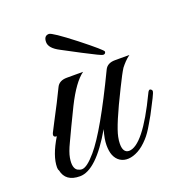

<svg xmlns="http://www.w3.org/2000/svg" viewBox="-100 -595 632 678"><g transform="rotate(-20 216.0 -256.0)"><path d="M22 -58Q22 -101 59 -162Q43 -162 50 -178L68 -213Q85 -245 99 -272.5Q113 -300 124 -323Q134 -344 163 -344H224Q189 -319 151 -243Q133 -206 119 -177Q105 -148 95 -126Q80 -95 76.5 -75Q73 -55 76 -43Q79 -31 87 -26.5Q95 -22 103 -22Q122 -22 156 -62Q210 -125 305 -323Q315 -344 344 -344H398Q387 -336 378.5 -327Q370 -318 363 -309Q352 -292 329 -245Q270 -127 262 -86Q259 -72 259 -60Q259 -27 281 -26Q334 -26 414 -193Q420 -207 426 -204Q432 -201 432 -196Q432 -191 423 -173L405 -138Q398 -123 379 -91Q362 -61 347 -45Q327 -23 307.5 -12.5Q288 -2 270.5 -1Q253 0 239.5 -8.5Q226 -17 219 -34Q213 -49 213 -72Q213 -95 223 -129Q149 -1 88 -1Q34 -1 25 -46Q22 -50 22 -58ZM321 -385Q321 -376 311 -376Q305 -376 242 -409L174 -445Q137 -464 137 -487Q137 -511 156 -511Q168 -511 245 -451Q321 -391 321 -385Z"/></g></svg>

Font: #9Slide05 Great Vibes
Style: Regular
Weight: 400
Designer: Robert E. Leuschke
Foundry: Robert E. Leuschke
Version: Version 1.001